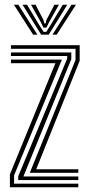

<svg xmlns="http://www.w3.org/2000/svg" viewBox="-20 -791 373 811"><path d="M105.8 -61 299 -537.5V-585H26.2V-600H316.5V-534.2L133 -76H310.8V-61ZM57 -30.5V-46.5L263.8 -543.5V-554.5H26.2V-569.5H281.2V-541.2L78.8 -45.5H310.8V-30.5ZM21.8 0V-54.5L214 -524H26.2V-539.2H241.5L39.5 -50.5V-15.2H310.8V0ZM38.8 -771H57.5L138 -644.5H120ZM75.2 -771H94.2L147.2 -682.8L164.2 -656.5H175.5L192.2 -682.8L245.2 -771H264.2L185.8 -644.5H153.8ZM111 -771H130.2L163.8 -706L167.2 -692H172.5L175.8 -706L209.8 -771H228.8L186.8 -696.2L176.2 -674.5H163.5L153 -696.2ZM282 -771H300.8L219.5 -644.5H201.5Z"/></svg>

Font: Big Shoulders Inline Text Medium
Style: Regular
Weight: 500
Designer: Patric King
Foundry: XO Type Co
Version: Version 1.000